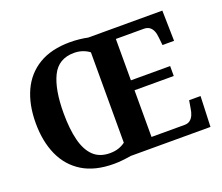

<svg xmlns="http://www.w3.org/2000/svg" viewBox="-121 -903 1260 1090"><g transform="rotate(-20 509.5 -357.5)"><path d="M394 10Q280 10 205 -36Q130 -82 92.5 -165Q55 -248 55 -359Q55 -470 92.5 -552Q130 -634 205.5 -679.5Q281 -725 395 -725Q421 -725 450 -722Q479 -719 501 -714H949L953 -530H883L878 -577Q876 -602 868.5 -618.5Q861 -635 848 -644Q835 -653 814 -653H646V-403H883V-343H646V-61H846Q866 -61 879 -71Q892 -81 899.5 -98Q907 -115 910 -137L918 -184H987L980 0H498Q476 4 447.5 7Q419 10 394 10ZM394 -55Q423 -55 445.5 -62.5Q468 -70 487 -84V-630Q471 -643 447 -651.5Q423 -660 395 -660Q301 -660 262 -580.5Q223 -501 223 -358Q223 -263 240 -195Q257 -127 294.5 -91Q332 -55 394 -55Z"/></g></svg>

Font: Noto Serif Tamil
Style: Italic
Weight: 400
Italic angle: -12°
Designer: Indian Type Foundry, Tom Grace, and the Monotype Design Team
Foundry: Monotype Imaging Inc.
Version: Version 2.003